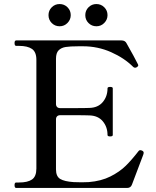

<svg xmlns="http://www.w3.org/2000/svg" viewBox="-20 -930 773 950"><path d="M691 -173Q691 -170 689 -165Q687 -160 686 -157Q671 -119 633 -17Q627 0 609 0H60Q52 0 52 -14Q52 -27 60 -27H74Q117 -27 138.5 -42Q160 -57 160 -96V-634Q160 -673 138 -688Q116 -703 74 -703H60Q52 -703 52 -717Q52 -730 60 -730H581Q599 -730 606 -716Q624 -685 640 -655Q656 -625 663 -611Q664 -609 664 -606Q664 -602 656 -597Q653 -595 648 -595Q643 -595 639 -599Q595 -643 529.5 -672Q464 -701 391 -701H368Q327 -701 305 -697.5Q283 -694 270 -681Q257 -668 257 -639V-416Q257 -406 262.5 -400.5Q268 -395 278 -395H344Q403 -395 422 -396Q465 -397 488.5 -425Q512 -453 512 -493Q512 -500 525 -500Q538 -500 538 -493V-262Q538 -255 525 -255Q512 -255 512 -262Q512 -302 488.5 -330Q465 -358 422 -359Q403 -360 344 -360H278Q268 -360 262.5 -354.5Q257 -349 257 -339V-92Q257 -57 278 -44.5Q299 -32 344 -29Q356 -28 384 -28Q407 -28 419 -29Q481 -34 526.5 -57Q572 -80 602 -109.5Q632 -139 666 -183Q669 -187 674 -187Q678 -187 682 -185Q691 -182 691 -173ZM275 -910Q252 -910 236 -894Q220 -878 220 -855Q220 -832 236 -816Q252 -800 275 -800Q298 -800 314 -816.5Q330 -833 330 -855Q330 -878 314 -894Q298 -910 275 -910ZM457 -910Q434 -910 418 -894Q402 -878 402 -855Q402 -832 418 -816Q434 -800 457 -800Q480 -800 496 -816.5Q512 -833 512 -855Q512 -878 496 -894Q480 -910 457 -910Z"/></svg>

Font: Shippori Mincho B1 Medium
Style: Regular
Weight: 500
Designer: FONTDASU
Foundry: FONTDASU / Google Inc. / but / Adobe
Version: Version 3.110; ttfautohint (v1.8.3)